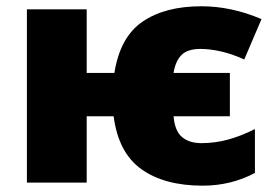

<svg xmlns="http://www.w3.org/2000/svg" viewBox="-20 -583 882 613"><path d="M627 9.8Q505.4 9.8 431.6 -42.7Q357.9 -95.2 342.8 -211.9H256.8V0H65.9V-553.2H256.8V-350.1H345.2Q363.3 -464.8 435.1 -513.9Q506.8 -563 623 -563Q718.8 -563 814.9 -522L759.8 -393.1Q722.7 -410.2 686.8 -418.5Q650.9 -426.8 620.1 -426.8Q578.6 -426.8 559.3 -407.2Q540 -387.7 534.2 -350.1H713.9V-211.9H534.2Q538.1 -164.6 561.3 -145.3Q584.5 -126 623 -126Q666 -126 706.8 -137Q747.6 -147.9 793.9 -170.9V-30.8Q717.3 9.8 627 9.8Z"/></svg>

Font: Open Sans ExtraBold
Style: Regular
Weight: 800
Designer: Monotype Design Team
Foundry: Monotype Imaging Inc.
Version: Version 3.003; ttfautohint (v1.8.4)